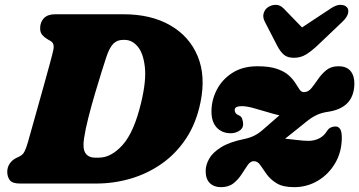

<svg xmlns="http://www.w3.org/2000/svg" viewBox="-20 -759 1486 794"><path d="M10 -48.5Q10 -67.5 20.2 -82.5Q30.5 -97.5 47 -105.5L63 -113.5Q71.5 -118 77 -125.2Q82.5 -132.5 88.8 -150.2Q95 -168 104.5 -203Q117 -248 132 -301Q147 -354 161.2 -405.2Q175.5 -456.5 186.2 -496Q197 -535.5 200.5 -552.5Q206.5 -579.5 189 -589.5L174.5 -598Q162 -605.5 154 -615.5Q146 -625.5 146 -642Q146 -668 161.8 -684Q177.5 -700 207.5 -700H491Q605 -700 684.2 -654.2Q763.5 -608.5 797.5 -526.5Q831.5 -444.5 809 -335.5Q791.5 -249.5 749.5 -186.2Q707.5 -123 648.5 -81.8Q589.5 -40.5 520 -20.2Q450.5 0 378 0H62.5Q31 0 20.5 -14Q10 -28 10 -48.5ZM388.5 -107Q440 -107 487.2 -159.8Q534.5 -212.5 563.5 -334Q585.5 -425 579 -482.2Q572.5 -539.5 549.2 -566.8Q526 -594 496 -594H488Q464.5 -594 448.5 -578Q432.5 -562 419 -521Q413 -502.5 400.2 -462.2Q387.5 -422 372.8 -372Q358 -322 345.5 -272.8Q333 -223.5 327.5 -186.5Q321 -145 333.2 -126Q345.5 -107 374.5 -107ZM1393.5 -190.5Q1393.5 -131 1366.2 -84.5Q1339 -38 1294.2 -11.5Q1249.5 15 1196.5 15Q1150 15 1123.8 -1.2Q1097.5 -17.5 1082.5 -38.8Q1067.5 -60 1056.5 -76.2Q1045.5 -92.5 1029.5 -92.5Q1015.5 -92.5 1004.2 -76.2Q993 -60 979.5 -38.8Q966 -17.5 945.8 -1.2Q925.5 15 893.5 15Q865 15 847.8 -1.8Q830.5 -18.5 830.5 -52Q830.5 -76.5 844.8 -102.2Q859 -128 894.2 -150Q929.5 -172 991.5 -184.5Q1015 -189.5 1033 -198.8Q1051 -208 1066.5 -222Q1089.5 -242 1106.5 -256.8Q1123.5 -271.5 1135.5 -282Q1111.5 -287.5 1082.2 -296.5Q1053 -305.5 1025.8 -312.8Q998.5 -320 980.5 -320Q950.5 -320 950.5 -304Q950.5 -298 954.2 -292Q958 -286 967.5 -282Q977.5 -278.5 981.5 -267.5Q985.5 -256.5 985.5 -245Q985.5 -228 969.5 -218Q953.5 -208 934.5 -208Q898.5 -208 876.5 -231.2Q854.5 -254.5 854.5 -298Q854.5 -345.5 876.8 -388.2Q899 -431 941.5 -458Q984 -485 1044.5 -485Q1094.5 -485 1125.5 -474.2Q1156.5 -463.5 1174 -447.5Q1191.5 -431.5 1201.5 -415.5Q1211.5 -399.5 1218.8 -388.8Q1226 -378 1237 -378Q1254.5 -378 1267.8 -394.2Q1281 -410.5 1295.2 -431.5Q1309.5 -452.5 1329.2 -468.8Q1349 -485 1379.5 -485Q1414 -485 1430.2 -464.5Q1446.5 -444 1445.5 -410Q1443.5 -360 1416.5 -332.5Q1389.5 -305 1338.5 -297Q1309.5 -293 1288.8 -283Q1268 -273 1246.5 -255.5Q1215 -230 1193.8 -213Q1172.5 -196 1159 -185.5Q1180.5 -183.5 1209 -180Q1237.5 -176.5 1255.5 -176.5Q1279 -176.5 1299 -186.2Q1319 -196 1331.5 -216Q1338.5 -227.5 1348 -231.8Q1357.5 -236 1367.5 -236Q1379.5 -236 1386.5 -225.5Q1393.5 -215 1393.5 -190.5ZM1126.5 -156.5 1127 -158.5Q1126.5 -157.5 1126.5 -156.5ZM1293.5 -571.5Q1267.5 -547 1245.2 -533.5Q1223 -520 1195.5 -520Q1168 -520 1153 -533.5Q1138 -547 1125.5 -571.5L1075.5 -668.5Q1065.5 -687.5 1070.2 -703.5Q1075 -719.5 1086.5 -728Q1101 -738.5 1119.2 -739Q1137.5 -739.5 1152.5 -724.5L1229 -645.5L1348.5 -724.5Q1371 -739.5 1389 -739Q1407 -738.5 1415.5 -728Q1423 -719.5 1419.2 -703.5Q1415.5 -687.5 1395.5 -668.5Z"/></svg>

Font: Fraunces 9pt S100 Black
Style: Italic
Weight: 900
Italic angle: -16°
Version: Version 1.000; ttfautohint (v1.8.3)